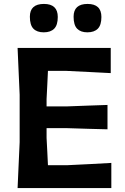

<svg xmlns="http://www.w3.org/2000/svg" viewBox="-20 -957 638 977"><path d="M69.5 0Q72 -57.5 74.5 -112Q77 -166.5 80 -233.5V-475Q77 -544.5 74.5 -599Q72 -653.5 69.5 -713H543.5V-585Q496 -588 441.8 -590.2Q387.5 -592.5 314 -596.5H224Q222.5 -563 220.8 -528Q219 -493 217 -453V-415.5H318.5Q385.5 -418 433.5 -419.8Q481.5 -421.5 527 -423V-299Q479.5 -300 431.5 -301.5Q383.5 -303 318.5 -305H217V-255.5Q219 -216.5 220.8 -182.8Q222.5 -149 224 -116.5H324.5Q386 -119.5 440.8 -122.2Q495.5 -125 546.5 -128V0ZM424.5 -792.5Q390.5 -792.5 372.5 -811Q354.5 -829.5 354.5 -872Q354.5 -937 425.5 -937Q496 -937 496 -870.5Q496 -829.5 477.8 -811Q459.5 -792.5 424.5 -792.5ZM202.5 -792.5Q168 -792.5 150 -811Q132 -829.5 132 -872Q132 -937 203.5 -937Q274 -937 274 -870.5Q274 -829.5 255.8 -811Q237.5 -792.5 202.5 -792.5Z"/></svg>

Font: Commissioner Loud SemiBold
Style: Regular
Weight: 600
Designer: Kostas Bartsokas
Foundry: Kostas Bartsokas
Version: Version 1.000; ttfautohint (v1.8.3)